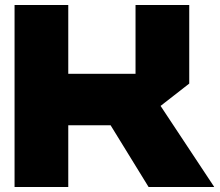

<svg xmlns="http://www.w3.org/2000/svg" viewBox="-20 -745 877 765"><path d="M572 0 412 -260 592 -365 833 -1V0ZM38 0V-725H252V0ZM252 -246V-451H520V-246ZM520 -246V-725H734V-412L521 -246Z"/></svg>

Font: Foldit ExtraBold
Style: Regular
Weight: 800
Version: Version 1.003